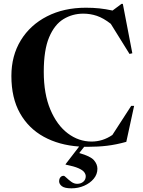

<svg xmlns="http://www.w3.org/2000/svg" viewBox="-20 -768 762 1020"><path d="M359.5 232.5Q323.5 232.5 308.8 221.2Q294 210 294 194Q294 183.5 300.2 174.8Q306.5 166 318.5 166Q322.5 166 333.2 176.5Q344 187 358.8 197.8Q373.5 208.5 390 208.5Q409.5 208.5 422.5 197.5Q435.5 186.5 435.5 168.5Q435.5 157.5 427.2 146.5Q419 135.5 396.2 125.5Q373.5 115.5 328.5 106.5V104L400.5 10.5Q293.5 3 212.5 -41.5Q131.5 -86 86 -166.8Q40.5 -247.5 40.5 -364.5Q40.5 -472 90.5 -553.8Q140.5 -635.5 229.8 -681.2Q319 -727 436.5 -727Q475 -727 508 -723.5Q541 -720 578 -712L625.5 -747.5H632.5L683 -485L668 -481.5L568.5 -641.5Q529.5 -672 494.5 -683.8Q459.5 -695.5 422.5 -695.5Q365 -695.5 317.2 -666.5Q269.5 -637.5 241 -570Q212.5 -502.5 212.5 -386.5Q212.5 -269 247.5 -186Q282.5 -103 340.2 -59.5Q398 -16 466.5 -16Q495.5 -16 523 -24.5Q550.5 -33 577 -51L677 -205.5H692.5L651 -14.5Q597 0.5 549.5 6.2Q502 12 445 12Q436 12 427 12L401 45Q461 62 479.2 83.2Q497.5 104.5 497.5 128.5Q497.5 158 478 181.5Q458.5 205 427 218.8Q395.5 232.5 359.5 232.5Z"/></svg>

Font: Newsreader Display SemiBold
Style: Regular
Weight: 600
Designer: Hugues Gentile
Foundry: Production Type
Version: Version 1.001